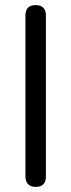

<svg xmlns="http://www.w3.org/2000/svg" viewBox="-20 -732 281 759"><path d="M120.7 6.9Q101.3 6.9 90.9 -4Q80.5 -14.9 80.5 -34.8V-670.7Q80.5 -691.5 90.9 -701.7Q101.3 -711.9 120.7 -711.9Q140.1 -711.9 150.8 -701.7Q161.5 -691.5 161.5 -670.7V-34.8Q161.5 6.9 120.7 6.9Z"/></svg>

Font: Nunito ExtraLight
Style: Regular
Weight: 200
Designer: Vernon Adams
Foundry: Vernon Adams
Version: Version 3.602